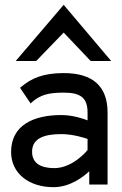

<svg xmlns="http://www.w3.org/2000/svg" viewBox="-20 -765 507 796"><path d="M130 -512 244 -630 356 -512H441L244 -745L45 -512ZM63 -401 107 -336 111 -340C146 -372 182 -381 244 -381C315 -381 343 -359 343 -298V-266C328 -272 283 -288 234 -288C119 -288 26 -246 26 -135C26 -46 100 11 202 11C272 11 328 -34 350 -55V0H426V-298C426 -409 363 -462 244 -462C158 -462 109 -440 67 -404ZM113 -136C113 -193 166 -209 234 -209C282 -209 329 -194 343 -189V-143C335 -133 278 -68 205 -68C148 -68 113 -89 113 -136Z"/></svg>

Font: Charger
Style: Bd
Weight: 400
Designer: Jasper
Foundry: Cannot Into Space Fonts
Version: Version 0.98